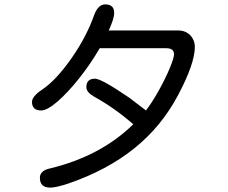

<svg xmlns="http://www.w3.org/2000/svg" viewBox="-20 -794 1040 876"><path d="M774 -546Q774 -574 739 -574H435Q393 -502 341 -436.5Q289 -371 242 -330.5Q195 -290 168 -290Q126 -290 126 -329Q126 -354 172 -385Q235 -427 305 -526.5Q375 -626 411 -729Q429 -774 460 -774Q501 -774 501 -735Q501 -709 476 -655H793Q829 -655 851 -630Q869 -608 869 -581Q869 -504 793 -361Q717 -217 592.5 -117Q468 -17 290 44Q235 62 209 62Q162 62 162 17Q162 -16 210 -26Q440 -82 588 -227Q502 -302 411 -352Q374 -373 374 -396Q374 -435 413 -435Q443 -435 570 -348L646 -290Q675 -328 705 -382Q735 -436 754.5 -483Q774 -530 774 -546Z"/></svg>

Font: 寒蝉全圆体
Style: Regular
Weight: 400
Designer: Warren2060
      Designed by Motoya company      

      [Varela Round]
      Joe Prince(Latin component); Avraham Cornf
Foundry: ChillType
Version: Version 3.200